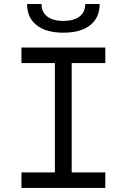

<svg xmlns="http://www.w3.org/2000/svg" viewBox="-20 -928 626 948"><path d="M85.9 0V-76.7H251V-616.7H85.9V-693.4H500V-616.7H334V-76.7H500V0ZM293 -766.6Q207.5 -766.6 160.6 -803.7Q113.8 -840.8 113.8 -908.2H185.1Q185.1 -868.2 213.4 -846.4Q241.7 -824.7 293 -824.7Q344.2 -824.7 372.6 -846.4Q400.9 -868.2 400.9 -908.2H472.2Q472.2 -840.8 425.3 -803.7Q378.4 -766.6 293 -766.6Z"/></svg>

Font: CaskaydiaMono NF SemiLight
Style: Regular
Weight: 350
Designer: Aaron Bell
Foundry: Saja Typeworks
Version: Version 2111.001; ttfautohint (v1.8.4);Nerd Fonts 3.1.1